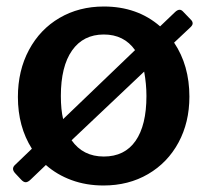

<svg xmlns="http://www.w3.org/2000/svg" viewBox="-20 -560 631 590"><path d="M572 -488Q572 -483 566 -477L515 -429Q562 -359 562 -263Q562 -184 528.5 -122Q495 -60 435 -25Q375 10 298 10Q245 10 200 -6.5Q155 -23 121 -53L75 -9Q66 0 59 0Q52 0 44 -9L29 -25Q20 -34 20 -41Q20 -48 27 -54L78 -103Q35 -171 35 -262Q35 -343 69 -406.5Q103 -470 163 -505Q223 -540 299 -540Q402 -540 472 -479L517 -522Q525 -530 532 -530Q537 -530 542 -525L567 -499Q572 -494 572 -488ZM174 -194 395 -406Q361 -454 299 -454Q236 -454 201.5 -405Q167 -356 167 -265Q167 -223 174 -194ZM423 -340 200 -129Q235 -79 299 -79Q363 -79 396.5 -127Q430 -175 430 -265Q430 -302 423 -340Z"/></svg>

Font: n
Style: Regular
Weight: 600
Designer: Pablo Impallari, Rodrigo Fuenzalida
Foundry: Impallari Type
Version: Version 1.002; ttfautohint (v1.5)